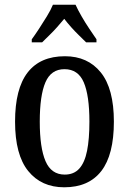

<svg xmlns="http://www.w3.org/2000/svg" viewBox="-20 -786 549 816"><path d="M253 10Q156 10 100 -59Q44 -128 44 -269Q44 -409 97.5 -478Q151 -547 256 -547Q353 -547 408.5 -478Q464 -409 464 -269Q464 -128 410.5 -59Q357 10 253 10ZM255 -44Q294 -44 317 -69.5Q340 -95 350 -145Q360 -195 360 -269Q360 -380 336 -436Q312 -492 254 -492Q197 -492 173 -436Q149 -380 149 -269Q149 -158 173.5 -101Q198 -44 255 -44ZM115 -619Q129 -638 146 -664Q163 -690 179.5 -717Q196 -744 205 -766H301Q311 -744 326.5 -717Q342 -690 359.5 -664Q377 -638 390 -619V-606H346Q332 -620 315 -636.5Q298 -653 282 -671Q266 -689 253 -706Q239 -689 223 -671Q207 -653 190.5 -637Q174 -621 159 -606H115Z"/></svg>

Font: Noto Serif Khmer Condensed Medium
Style: Regular
Weight: 500
Width: 3
Designer: Danh Hong and the Monotype Design Team
Foundry: Monotype Imaging Inc.
Version: Version 2.004